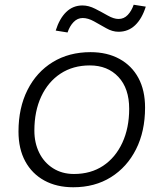

<svg xmlns="http://www.w3.org/2000/svg" viewBox="-20 -778 690 810"><path d="M289 12Q219 12 167 -16.5Q115 -45 86.5 -97.5Q58 -150 58 -223Q58 -323 96 -398.5Q134 -474 202.5 -516Q271 -558 362 -558Q432 -558 484 -529.5Q536 -501 564 -449Q592 -397 592 -324Q592 -224 554 -148.5Q516 -73 448 -30.5Q380 12 289 12ZM292 -44Q363 -44 415 -78.5Q467 -113 496 -175.5Q525 -238 525 -319Q525 -405 479.5 -453.5Q434 -502 359 -502Q288 -502 235.5 -467.5Q183 -433 154 -371Q125 -309 125 -227Q125 -175 145.5 -133.5Q166 -92 204 -68Q242 -44 292 -44ZM265 -641 215 -649Q231 -700 259.5 -727.5Q288 -755 328 -755Q354 -755 381.5 -741Q409 -727 434.5 -712.5Q460 -698 480 -698Q503 -698 519 -715Q535 -732 544 -758L595 -750Q579 -699 550 -671.5Q521 -644 480 -644Q454 -644 428 -659Q402 -674 376.5 -688Q351 -702 329 -702Q307 -702 290.5 -685Q274 -668 265 -641Z"/></svg>

Font: Azeret Mono ExtraLight
Style: Italic
Weight: 250
Italic angle: -12°
Designer: Martin Vácha
Foundry: Displaay
Version: Version 1.002